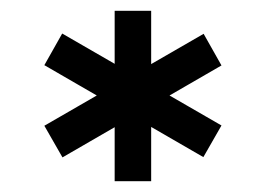

<svg xmlns="http://www.w3.org/2000/svg" viewBox="-20 -770 490 355"><path d="M192 -750H259.5V-435H192ZM62 -649.5 95 -708 389.5 -538 356 -479.5ZM389.5 -649 95.5 -479 62 -537.5 356.5 -707.5Z"/></svg>

Font: Mohave Light Medium
Style: Regular
Weight: 500
Version: Version 2.003